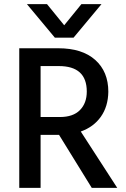

<svg xmlns="http://www.w3.org/2000/svg" viewBox="-20 -907 608 927"><path d="M335 -725H245L110 -887H207L290 -785L373 -887H470ZM176 0H73V-674H261Q377 -674 440 -617.5Q503 -561 503 -464Q502 -393 467 -343.5Q432 -294 370 -272L546 0H423L265 -256H176ZM264 -588H176V-342H269Q333 -342 366 -375.5Q399 -409 399 -465Q399 -588 264 -588Z"/></svg>

Font: Hind Jalandhar Medium
Style: Regular
Weight: 500
Designer: Namrata Goyal
Foundry: Indian Type Foundry
Version: Version 0.702;PS 1.0;hotconv 1.0.81;makeotf.lib2.5.63406